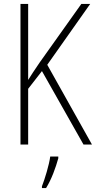

<svg xmlns="http://www.w3.org/2000/svg" viewBox="-20 -734 487 975"><path d="M447 0 220 -405 438 -714H393L181 -416C155 -377 134 -347 123 -328V-714H84V0H123V-283L193 -373L404 0ZM276 70V61H235C230 102 207 177 193 212V221H214C242 176 263 117 276 70Z"/></svg>

Font: Noto Sans Gurmukhi UI Condensed ExtraLight
Style: Regular
Weight: 200
Width: 3
Designer: Jelle Bosma - Monotype Design Team
Foundry: Monotype Imaging Inc.
Version: Version 2.004